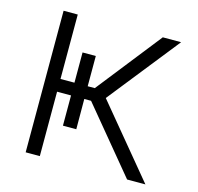

<svg xmlns="http://www.w3.org/2000/svg" viewBox="-102 -809 947 917"><g transform="rotate(15 371.0 -350.0)"><path d="M102 0V-700H172V-381.5H241V-531H306.5V-381.5H341.5L592.5 -700H683L404.5 -349.5L694 0H603.5L340 -318.5H306.5L307 -169H241V-318.5H172V0Z"/></g></svg>

Font: Overpass Light
Style: Regular
Weight: 300
Designer: Delve Withrington, Dave Bailey, Thomas Jockin
Foundry: Delve Fonts LLC
Version: Version 4.000; ttfautohint (v1.8.3)